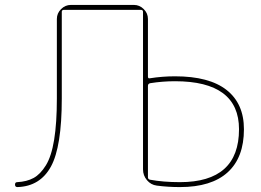

<svg xmlns="http://www.w3.org/2000/svg" viewBox="-20 -750 1062 780"><path d="M581 -401V-30Q581 -22 589 -20Q643 -10 711 -10Q951 -10 951 -225Q951 -420 691 -420Q640 -420 590 -412Q581 -410 581 -401ZM51 10Q41 10 41 0Q41 -10 50 -10Q89 -12 116.5 -27Q144 -42 166.5 -78.5Q189 -115 200 -182.5Q211 -250 211 -350V-673Q211 -696 228 -713Q245 -730 268 -730H524Q547 -730 564 -713Q581 -696 581 -673V-439Q581 -430 589 -432Q639 -440 691 -440Q830 -440 900.5 -384.5Q971 -329 971 -225Q971 -110 905 -50Q839 10 711 10Q662 10 617 4Q593 1 577 -18Q561 -37 561 -62V-702Q561 -710 552 -710H240Q231 -710 231 -702V-350Q231 -154 187 -73.5Q143 7 51 10Z"/></svg>

Font: Rounded Mplus 1c Thin
Style: Regular
Weight: 250
Version: Version 1.059.20150529